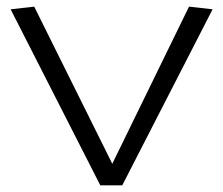

<svg xmlns="http://www.w3.org/2000/svg" viewBox="-20 -558 672 578"><path d="M282 0 12 -530 83 -538 318 -65 549 -538 620 -530 348 0Z"/></svg>

Font: Georama Extended Light
Style: Regular
Weight: 300
Width: 7
Designer: Jean-Baptiste Levee
Foundry: Production Type
Version: Version 1.000